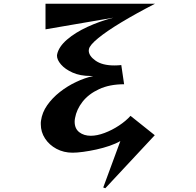

<svg xmlns="http://www.w3.org/2000/svg" viewBox="-20 -800 1040 1021"><path d="M529 197 620 -50Q596 -36 562.5 -24.5Q529 -13 492.5 -5Q456 3 422.5 7.5Q389 12 366 12Q319 12 280.5 -8.5Q242 -29 219.5 -63.5Q197 -98 197 -139Q197 -144 197 -149Q197 -154 198 -158Q204 -202 231 -240.5Q258 -279 298 -310.5Q338 -342 384.5 -364Q431 -386 476 -396H462Q406 -396 366 -414Q326 -432 304.5 -457Q283 -482 283 -504Q283 -509 284 -512Q293 -552 336.5 -589.5Q380 -627 445 -657Q510 -687 583 -706L222 -644V-780H804Q703 -728 625 -681Q547 -634 502 -597Q457 -560 453 -539Q453 -537 452.5 -535Q452 -533 452 -531Q452 -503 488 -477.5Q524 -452 588 -452Q597 -452 606 -452.5Q615 -453 625 -454L640 -352Q563 -352 507 -326Q451 -300 419 -259Q387 -218 379 -172Q378 -167 377.5 -162.5Q377 -158 377 -153Q377 -116 401.5 -97Q426 -78 463 -78Q496 -78 536 -93Q576 -108 613 -132.5Q650 -157 674 -184L803 -81L540 201Z"/></svg>

Font: Reggae One
Style: Regular
Weight: 400
Designer: Fontworks Inc.
Foundry: Fontworks Inc.
Version: Version 1.100